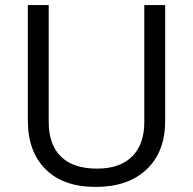

<svg xmlns="http://www.w3.org/2000/svg" viewBox="-20 -734 768 764"><path d="M637.2 -713.9V-252Q637.2 -129.9 563.5 -60.1Q489.7 9.8 360.8 9.8Q231.9 9.8 161.4 -60.5Q90.8 -130.9 90.8 -253.9V-713.9H173.8V-248Q173.8 -158.7 222.7 -110.8Q271.5 -63 366.2 -63Q456.5 -63 505.4 -111.1Q554.2 -159.2 554.2 -249V-713.9Z"/></svg>

Font: f02698313
Style: Regular
Weight: 400
Foundry: Ascender Corporation
Version: Version 1.10